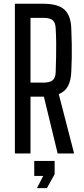

<svg xmlns="http://www.w3.org/2000/svg" viewBox="-20 -820 448 1026"><path d="M59.5 0V-800H212Q289 -800 324 -768.8Q359 -737.5 361 -666Q363 -620 363.5 -582.5Q364 -545 363.5 -510.2Q363 -475.5 361 -437Q359 -389 343.2 -359.8Q327.5 -330.5 294 -317L376 0H288L214.5 -303.5H143V0ZM143 -378.5H211.5Q246.5 -378.5 261.5 -391.2Q276.5 -404 277.5 -434Q279 -477.5 279.8 -514.5Q280.5 -551.5 280.2 -588.8Q280 -626 277.5 -669Q276 -699.5 261.5 -712Q247 -724.5 212 -724.5H143ZM177.5 185.5 211 120H163V40H272V111L230.5 185.5Z"/></svg>

Font: Big Shoulders
Style: Regular
Weight: 400
Designer: Patric King
Foundry: XO Type Co
Version: Version 2.002